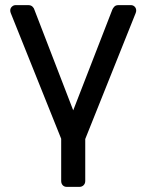

<svg xmlns="http://www.w3.org/2000/svg" viewBox="-20 -540 572 750"><path d="M512 -499Q512 -494 510 -489L313 3V167Q313 177 306.5 183.5Q300 190 290 190H241Q231 190 225 183.5Q219 177 219 167V2L22 -489Q20 -494 20 -499Q20 -508 26.5 -514Q33 -520 41 -520H90Q101 -520 107 -514Q113 -508 114 -503L266 -109L419 -503Q421 -508 426.5 -514Q432 -520 443 -520H491Q500 -520 506 -514Q512 -508 512 -499Z"/></svg>

Font: Rubik Light
Style: Regular
Weight: 400
Version: Version 2.101